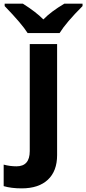

<svg xmlns="http://www.w3.org/2000/svg" viewBox="-84 -786 470 1046"><path d="M5.9 120.1Q78.1 120.1 78.1 37.1V-545.9H227.1V59.1Q227.1 146 176.8 193.1Q126.5 240.2 34.2 240.2Q-22.9 240.2 -64 228V110.8Q-29.8 120.1 5.9 120.1ZM-58.6 -766.1H40.5Q112.3 -720.7 152.3 -680.2Q193.4 -722.7 266.6 -766.1H365.7V-752.9Q276.4 -663.6 240.7 -606H66.4Q36.1 -654.8 -58.6 -752.9Z"/></svg>

Font: NotoSans-Bold
Style: Bold
Weight: 700
Designer: Monotype Design team
Foundry: Monotype Imaging Inc.
Version: Version 1.04